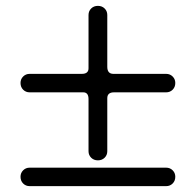

<svg xmlns="http://www.w3.org/2000/svg" viewBox="-20 -697 668 655"><path d="M314 -150Q300 -150 291 -159Q282 -168 282 -181V-359Q282 -382 264 -382H81Q68 -382 59 -391Q50 -400 50 -414Q50 -427 59 -436Q68 -445 81 -445H259Q282 -445 282 -464V-646Q282 -659 291 -668Q300 -677 314 -677Q328 -677 337 -668Q346 -659 346 -646V-469Q346 -445 367 -445H547Q560 -445 569 -436Q578 -427 578 -414Q578 -400 569 -391Q560 -382 547 -382H369Q346 -382 346 -362V-181Q346 -168 337 -159Q328 -150 314 -150ZM547 -62H81Q68 -62 59 -71Q50 -80 50 -94Q50 -107 59 -116Q68 -125 81 -125H547Q560 -125 569 -116Q578 -107 578 -94Q578 -80 569 -71Q560 -62 547 -62Z"/></svg>

Font: Gardens CM
Style: Regular
Weight: 400
Designer: Created by: Aleksander Shevchuk, 2010. Modifed by: Daren Olsen, 2020.
Foundry: High-Logic / FontCreator v.13.0.0 build 2663 (64-bit)
Version: Version 3.003 Ukrainian, initial release